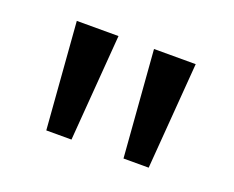

<svg xmlns="http://www.w3.org/2000/svg" viewBox="-57 -803 532 437"><g transform="rotate(20 209.0 -585.0)"><path d="M166 -714 146 -456H85L65 -714ZM353 -714 333 -456H272L252 -714Z"/></g></svg>

Font: Noto Sans Kayah Li Medium
Style: Regular
Weight: 500
Designer: Monotype Design Team, Sérgio Martins
Foundry: Monotype Imaging Inc.
Version: Version 2.002; ttfautohint (v1.8.4.7-5d5b)